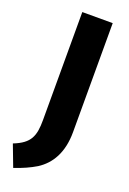

<svg xmlns="http://www.w3.org/2000/svg" viewBox="-174 -749 654 973"><g transform="rotate(20 153.0 -262.0)"><path d="M256 -693H92V-111C92 -24 76 19 -11 53L33 169C78 154 116 137 149 117C213 76 256 6 256 -105Z"/></g></svg>

Font: Fira Sans
Style: Bold
Weight: 700
Designer: Carrois Corporate & Edenspiekermann AG
Foundry: Carrois Corporate GbR & Edenspiekermann AG
Version: Version 4.203